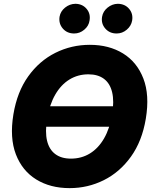

<svg xmlns="http://www.w3.org/2000/svg" viewBox="-20 -971 800 1001"><path d="M630.4 -417 615.7 -310.1H159.2L174.3 -417ZM342.8 9.8Q242.2 9.8 168.9 -35.4Q95.7 -80.6 62.7 -166.5Q29.8 -252.4 49.8 -374.5Q69.3 -492.2 127.2 -573Q185.1 -653.8 268.8 -695.6Q352.5 -737.3 448.2 -737.3Q548.3 -737.3 621.3 -692.4Q694.3 -647.5 727.5 -561.5Q760.7 -475.6 740.2 -352.1Q720.7 -234.9 662.6 -154.1Q604.5 -73.2 521.2 -31.7Q438 9.8 342.8 9.8ZM349.6 -144Q404.8 -144 448.7 -170.9Q492.7 -197.8 522.5 -249.3Q552.2 -300.8 564.5 -374.5Q575.7 -443.4 564.7 -489.7Q553.7 -536.1 522.2 -559.8Q490.7 -583.5 440.9 -583.5Q386.2 -583.5 342 -556.4Q297.9 -529.3 268.1 -477.8Q238.3 -426.3 225.6 -352.1Q214.4 -283.7 225.3 -237.5Q236.3 -191.4 268.1 -167.7Q299.8 -144 349.6 -144ZM366.7 -796.4Q329.6 -796.4 307.4 -822.3Q285.2 -848.1 290.5 -883.8Q295.4 -912.1 319.3 -931.4Q343.3 -950.7 373 -951.2Q409.7 -950.7 431.4 -925Q453.1 -899.4 446.8 -863.8Q442.9 -835.9 419.4 -816.2Q396 -796.4 366.7 -796.4ZM587.9 -796.4Q551.3 -796.4 528.8 -822.3Q506.3 -848.1 512.2 -883.8Q517.1 -912.1 541 -931.4Q564.9 -950.7 594.2 -951.2Q631.3 -950.7 653.1 -925Q674.8 -899.4 668.9 -863.8Q664.1 -835.9 640.9 -816.2Q617.7 -796.4 587.9 -796.4Z"/></svg>

Font: Inter Tight ExtraBold
Style: Italic
Weight: 800
Italic angle: -9.39999°
Designer: Rasmus Andersson
Foundry: rsms
Version: Version 3.004